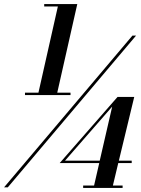

<svg xmlns="http://www.w3.org/2000/svg" viewBox="-37 -826 698 949"><path d="M86.5 -368V-356H311.5V-368H246L345 -806H181.5V-794H249L153 -368ZM617.5 -650 -17 100H1.5L635.5 -650ZM569 91H521L547.5 -20H614V-32H550.5L626.5 -347H544L258 -20H453.5L428 91H374V103H569ZM284.5 -32 517.5 -299 456 -32Z"/></svg>

Font: Bodoni* 11pt
Style: Bold Italic
Weight: 700
Italic angle: -13°
Version: Version 2.3